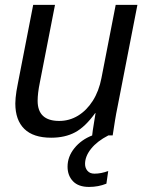

<svg xmlns="http://www.w3.org/2000/svg" viewBox="-20 -548 596 777"><path d="M365.2 -90.3Q324.7 -34.2 283.9 -12.5Q243.2 9.3 187 9.3Q114.7 9.3 78.4 -26.4Q42 -62 42 -129.4Q42 -140.1 43.2 -152.3Q44.4 -164.6 46.6 -179Q48.8 -193.4 52.2 -209.5L114.3 -528.3H202.6L141.1 -213.4Q132.3 -170.4 132.3 -140.1Q132.3 -58.6 219.7 -58.6Q260.7 -58.6 295.7 -79.8Q330.6 -101.1 355.5 -140.1Q380.4 -179.2 390.6 -232.4L448.2 -528.3H536.1L455.1 -112.8Q450.2 -89.8 445.6 -61.5Q440.9 -33.2 436 0H353Q353 -3.9 355.5 -20.5Q357.9 -37.1 361.3 -57.1Q364.7 -77.1 366.7 -90.3ZM340.3 208.5Q297.4 208.5 275.4 185.5Q253.4 162.6 253.4 126.5Q253.4 85.9 281.2 51.5Q309.1 17.1 353.5 0H418.5Q373 23.4 348.6 54Q324.2 84.5 324.2 115.2Q324.2 131.8 334 143.3Q343.8 154.8 362.3 154.8Q389.2 154.8 418 144L410.6 195.3Q377.9 208.5 340.3 208.5Z"/></svg>

Font: Arimo
Style: Italic
Weight: 400
Italic angle: -12°
Designer: Steve Matteson
Foundry: Monotype Imaging Inc.
Version: Version 1.33